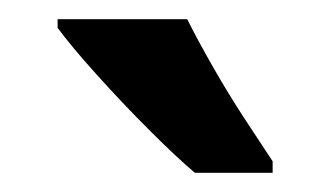

<svg xmlns="http://www.w3.org/2000/svg" viewBox="-20 -786 344 200"><path d="M175 -766Q186 -744 202 -716Q218 -688 235 -662Q252 -636 264 -618V-606H183Q164 -622 135.5 -650.5Q107 -679 80.5 -708.5Q54 -738 40 -757V-766Z"/></svg>

Font: Noto Sans Disp Cond SemBd
Style: Regular
Weight: 600
Width: 3
Designer: Monotype Design Team
Foundry: Monotype Imaging Inc.
Version: Version 2.000;GOOG;noto-source:20170915:90ef993387c0; ttfaut